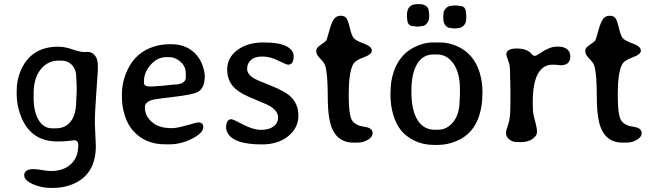

<svg xmlns="http://www.w3.org/2000/svg" viewBox="-20 -704 3228 945"><path d="M145.5 -244.1V-223.6Q145.5 -154.3 170.2 -113.3Q194.8 -72.3 237.8 -72.3H254.9Q308.6 -72.3 335.4 -116.7Q355.5 -149.9 355.5 -215.8Q356.4 -225.6 356.4 -231L357.4 -256.3V-281.7L356.9 -286.6L356.4 -301.3L355.5 -320.3Q355.5 -360.8 335 -383.3Q314.5 -405.8 281.7 -405.8H269Q214.4 -405.8 179.9 -362.1Q145.5 -318.4 145.5 -244.1ZM99.1 159.2Q99.1 128.4 145.5 128.4Q161.1 128.4 187.3 133.1Q213.4 137.7 231.9 137.7Q292 137.7 328.6 104.2Q365.2 70.8 365.2 10.7Q365.2 -13.7 344.2 -13.7Q340.8 -13.7 320.3 -10.7Q299.8 -7.8 261.7 -7.8Q127.9 -7.8 80.6 -138.2Q62 -189.5 62 -240.7V-253.9Q62 -307.1 79.6 -350.6Q129.4 -474.1 265.6 -474.1Q299.3 -474.1 336.9 -460.9Q374.5 -447.8 396 -447.8L410.6 -448.7Q432.6 -448.7 447 -431.4Q461.4 -414.1 461.4 -381.3V-356.4Q461.4 -347.2 454.1 -248.3Q446.8 -149.4 446.8 -98.1L451.7 14.6Q451.7 161.6 327.6 206.5Q287.1 221.2 235.1 221.2Q183.1 221.2 141.1 202.1Q99.1 183.1 99.1 159.2Z M834 -287.6Q867.2 -287.6 880.9 -297.9Q894.5 -308.1 894.5 -321.3V-341.8Q894.5 -377 868.7 -399.9Q842.8 -422.9 812 -422.9H799.3Q754.9 -422.9 721.7 -385.5Q688.5 -348.1 688.5 -303.7V-295.4Q688.5 -278.3 719.7 -278.3H731L733.9 -278.8L770.5 -281.2L794.9 -283.2L811.5 -285.2Q815.9 -285.6 823.5 -286.6Q831.1 -287.6 834 -287.6ZM814 6.3H792.5Q694.8 6.3 635.7 -59.6Q609.4 -88.9 594.7 -134Q580.1 -179.2 580.1 -223.6V-245.6Q580.1 -290 598.6 -338.9Q634.3 -434.1 719.7 -468.3Q763.7 -486.3 813 -486.3H823.7Q892.1 -486.3 936.5 -444.8Q961.9 -420.9 974.9 -387.5Q987.8 -354 987.8 -327.1Q987.8 -268.1 950.7 -250Q925.3 -237.8 834.7 -227.1Q744.1 -216.3 735.4 -213.9Q692.9 -203.1 692.9 -175.8Q692.9 -128.4 736.3 -96.7Q768.1 -73.2 827.1 -73.2Q849.6 -73.2 899.9 -87.4Q950.2 -101.6 955.1 -101.6Q980.5 -101.6 980.5 -78.6Q980.5 -49.8 926 -21.7Q871.6 6.3 814 6.3Z M1425.3 -427.2Q1425.3 -385.7 1398.4 -385.7Q1389.2 -385.7 1349.1 -405.8Q1309.1 -425.8 1271.5 -425.8Q1233.9 -425.8 1215.1 -408.7Q1196.3 -391.6 1196.3 -364.7Q1196.3 -337.9 1232.4 -316.9Q1244.6 -309.6 1311.8 -283Q1378.9 -256.3 1406.2 -232.4Q1448.7 -194.8 1448.7 -134.8Q1448.7 -74.7 1398.7 -33.9Q1348.6 6.8 1269.5 6.8Q1135.3 6.8 1103 -45.4Q1092.8 -62 1092.8 -74.7Q1092.8 -117.2 1119.1 -117.2Q1127 -117.2 1176.5 -91.1Q1226.1 -64.9 1264.9 -64.9Q1303.7 -64.9 1326.2 -81.5Q1348.6 -98.1 1348.6 -126.7Q1348.6 -155.3 1313 -179.2Q1298.3 -189 1232.4 -215.6Q1166.5 -242.2 1140.1 -265.6Q1098.1 -302.7 1098.1 -361.6Q1098.1 -420.4 1148.4 -457.8Q1198.7 -495.1 1276.4 -495.1Q1354 -495.1 1389.6 -476.3Q1425.3 -457.5 1425.3 -427.2Z M1738.3 -2H1719.7Q1649.4 -2 1618.7 -62.5Q1593.3 -111.8 1593.3 -224.6Q1593.3 -337.4 1581.1 -379.4Q1576.7 -395 1556.6 -415Q1536.6 -435.1 1536.6 -449.7V-456.1Q1536.6 -468.8 1559.6 -483.9Q1582.5 -499 1586.2 -505.6Q1589.8 -512.2 1600.8 -553Q1611.8 -593.8 1623.8 -610.1Q1635.7 -626.5 1656 -626.5Q1676.3 -626.5 1684.8 -614.7Q1693.4 -603 1701.9 -566.4Q1710.4 -529.8 1720.7 -516.8Q1731 -503.9 1770.5 -489.7Q1810.1 -475.6 1810.1 -454.6Q1810.1 -436 1768.8 -421.4Q1727.5 -406.7 1716.8 -385.3Q1696.3 -343.8 1696.3 -238.3Q1696.3 -132.8 1714.4 -109.1Q1732.4 -85.4 1773.2 -80.1Q1814 -74.7 1814 -49.3Q1814 -29.8 1790.8 -15.9Q1767.6 -2 1738.3 -2Z M2120.6 -65.4H2136.2Q2180.2 -65.4 2211.2 -104.2Q2242.2 -143.1 2242.2 -211.4L2243.2 -222.2L2243.7 -239.3V-267.1Q2243.7 -344.7 2212.2 -390.4Q2180.7 -436 2129.9 -436H2114.3Q2060.5 -436 2032.7 -388.7Q2004.9 -341.3 2004.9 -257.3V-251.5Q2004.9 -161.1 2034.9 -113.3Q2064.9 -65.4 2120.6 -65.4ZM1982.9 -629.4Q1982.9 -683.6 2033.7 -683.6H2045.4Q2065.4 -683.6 2077.9 -673.6Q2090.3 -663.6 2090.3 -647.9Q2091.3 -645 2091.3 -642.6L2092.3 -635.3V-622.1Q2092.3 -602.5 2081.3 -588.9Q2070.3 -575.2 2052.2 -575.2Q2048.3 -574.2 2046.9 -574.2L2037.6 -573.2H2031.7L2017.1 -575.2Q1984.4 -575.2 1984.4 -610.8L1982.9 -618.2ZM2162.1 -626 2163.1 -641.6Q2163.1 -649.4 2174.1 -662.4Q2185.1 -675.3 2202.6 -675.3Q2206.5 -676.3 2208.5 -676.3L2216.3 -677.2H2228L2242.7 -674.8Q2273.4 -674.8 2273.4 -638.7L2274.9 -628.9V-613.3Q2274.9 -590.8 2262.2 -578.1Q2249.5 -565.4 2231.9 -565.4Q2228 -564.5 2226.1 -564.5L2218.3 -564H2216.3L2214.4 -564.5H2210.4L2199.2 -565.9Q2183.1 -565.9 2172.4 -579.3Q2161.6 -592.8 2161.6 -614.7V-624.5ZM2112.3 -495.1H2145Q2189.5 -495.1 2232.4 -475.6Q2313.5 -438 2341.3 -345.2Q2354.5 -301.3 2354.5 -251V-242.7L2354 -234.4Q2354 -186 2339.8 -138.7Q2311.5 -44.4 2225.6 -9.3Q2180.7 9.3 2134.8 9.3H2118.2Q2063.5 9.3 2021.7 -10.7Q1980 -30.8 1954.8 -61.3Q1929.7 -91.8 1915.8 -138.2Q1901.9 -184.6 1901.9 -234.4V-243.2L1902.3 -251.5Q1902.3 -303.7 1917 -348.6Q1945.3 -433.6 2016.1 -470.2Q2064 -495.1 2112.3 -495.1Z M2698.7 -385.7Q2652.8 -385.7 2627.4 -340.1Q2602.1 -294.4 2602.1 -200.7Q2602.1 -159.2 2605.5 -141.8Q2608.9 -124.5 2616 -98.9Q2623 -73.2 2623 -54.4Q2623 -35.6 2600.6 -20Q2578.1 -4.4 2542 -4.4L2533.7 -4.9H2524.9Q2501.5 -4.9 2486.1 -18.1Q2470.7 -31.2 2470.7 -47.9V-55.7Q2470.7 -59.1 2480 -87.9Q2489.3 -116.7 2490.7 -143.6Q2492.2 -170.4 2492.2 -215.8V-270L2491.7 -278.8Q2491.7 -287.6 2491.7 -296.4L2490.7 -322.8Q2490.2 -331.5 2490.2 -357.2Q2490.2 -382.8 2481.2 -406Q2472.2 -429.2 2472.2 -436Q2472.2 -465.3 2523.4 -465.3Q2574.7 -465.3 2597.7 -437.5Q2604.5 -429.2 2612.1 -429.2Q2619.6 -429.2 2637.2 -441.4Q2686 -474.6 2719.2 -474.6H2727.1Q2756.3 -474.6 2771.7 -461.4Q2787.1 -448.2 2787.1 -426.3Q2787.1 -382.8 2738.8 -382.8Q2719.7 -385.7 2698.7 -385.7Z M3062.5 -2H3043.9Q2973.6 -2 2942.9 -62.5Q2917.5 -111.8 2917.5 -224.6Q2917.5 -337.4 2905.3 -379.4Q2900.9 -395 2880.9 -415Q2860.8 -435.1 2860.8 -449.7V-456.1Q2860.8 -468.8 2883.8 -483.9Q2906.7 -499 2910.4 -505.6Q2914.1 -512.2 2925 -553Q2936 -593.8 2948 -610.1Q2960 -626.5 2980.2 -626.5Q3000.5 -626.5 3009 -614.7Q3017.6 -603 3026.1 -566.4Q3034.7 -529.8 3044.9 -516.8Q3055.2 -503.9 3094.7 -489.7Q3134.3 -475.6 3134.3 -454.6Q3134.3 -436 3093 -421.4Q3051.8 -406.7 3041 -385.3Q3020.5 -343.8 3020.5 -238.3Q3020.5 -132.8 3038.6 -109.1Q3056.6 -85.4 3097.4 -80.1Q3138.2 -74.7 3138.2 -49.3Q3138.2 -29.8 3115 -15.9Q3091.8 -2 3062.5 -2Z"/></svg>

Font: Averia Libre
Style: Regular
Weight: 400
Version: Version 1.002